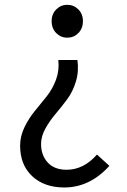

<svg xmlns="http://www.w3.org/2000/svg" viewBox="-20 -577 540 815"><path d="M252.9 218.8Q168 218.8 116.7 170.9Q65.4 123 65.4 41Q65.4 1 84 -37.1Q102.5 -75.2 127.9 -106Q153.3 -136.7 178.2 -168Q203.1 -199.2 217.8 -238.8Q232.4 -278.3 227.5 -322.3H308.6Q315.4 -274.4 302.2 -231Q289.1 -187.5 264.6 -154.8Q240.2 -122.1 215.3 -92.8Q190.4 -63.5 172.4 -30.8Q154.3 2 154.3 34.2Q154.3 82 182.6 112.8Q210.9 143.6 262.7 143.6Q335 143.6 391.6 79.1L444.3 127Q361.3 218.8 252.9 218.8ZM199.2 -487.3Q199.2 -517.6 218.8 -537.1Q238.3 -556.6 265.6 -556.6Q293 -556.6 312.5 -537.1Q332 -517.6 332 -487.3Q332 -456.1 312.5 -436.5Q293 -417 265.6 -417Q238.3 -417 218.8 -436.5Q199.2 -456.1 199.2 -487.3Z"/></svg>

Font: GenEi Gothic M Regular
Style: Regular
Weight: 400
Designer: o_tamon (Modified); [Source Han Sans]
Ryoko NISHIZUKA  (kana & ideographs); Paul D. Hunt (Latin, Greek & Cyrillic); Wenl
Version: Version 1.1a;Original Version 1.004